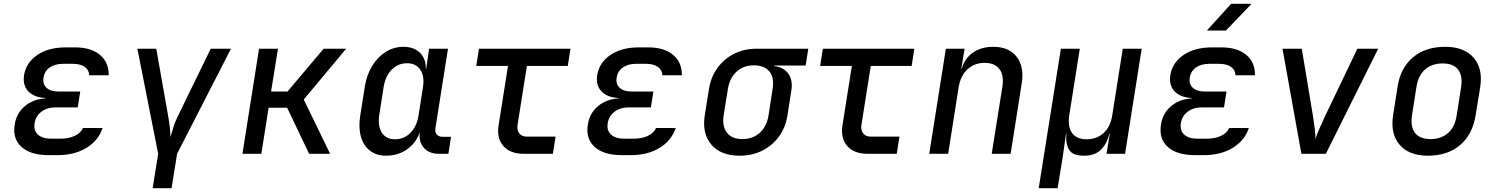

<svg xmlns="http://www.w3.org/2000/svg" viewBox="-20 -805 7840 1005"><path d="M282 7H234Q140 7 92.5 -36Q45 -79 57 -153Q66 -212 109.5 -249Q153 -286 218 -290V-292Q158 -295 128 -327Q98 -359 106 -412Q117 -478 175.5 -517.5Q234 -557 324 -557H373Q456 -557 503 -518Q550 -479 549 -411H447Q446 -439 423.5 -455Q401 -471 360 -471H311Q268 -471 240.5 -452Q213 -433 208 -399Q202 -366 223 -346Q244 -326 285 -326H400L387 -243H273Q227 -243 197 -220.5Q167 -198 161 -160Q155 -122 178.5 -100.5Q202 -79 248 -79H296Q340 -79 371.5 -94Q403 -109 414 -135H517Q495 -69 432.5 -31Q370 7 282 7Z M779 180 808 0 699 -550H798L861 -193Q867 -160 869.5 -132.5Q872 -105 872 -88Q878 -105 885.5 -132.5Q893 -160 909 -193L1083 -550H1189L907 0L878 180Z M1249 0 1336 -550H1435L1399 -326H1485L1674 -550H1792L1570 -284L1708 0H1598L1483 -241H1386L1348 0Z M2000 10Q1951 10 1917 -16Q1883 -42 1869.5 -88.5Q1856 -135 1865 -196L1890 -354Q1900 -415 1929 -461.5Q1958 -508 2000 -534Q2042 -560 2091 -560Q2147 -560 2178.5 -528.5Q2210 -497 2209 -445H2211L2226 -550H2325L2259 -133Q2256 -113 2266.5 -101Q2277 -89 2296 -89H2341L2327 0H2277Q2225 0 2197.5 -32.5Q2170 -65 2178 -115Q2159 -58 2111.5 -24Q2064 10 2000 10ZM2048 -76Q2095 -76 2128.5 -110Q2162 -144 2171 -202L2194 -349Q2203 -406 2180 -440Q2157 -474 2111 -474Q2063 -474 2030 -440Q1997 -406 1988 -349L1965 -202Q1957 -144 1979 -110Q2001 -76 2048 -76Z M2721 0Q2650 0 2614.5 -41Q2579 -82 2590 -150L2639 -460H2473L2487 -550H2966L2952 -460H2738L2689 -151Q2685 -124 2698 -107Q2711 -90 2737 -90H2888L2874 0Z M3282 7H3234Q3140 7 3092.5 -36Q3045 -79 3057 -153Q3066 -212 3109.5 -249Q3153 -286 3218 -290V-292Q3158 -295 3128 -327Q3098 -359 3106 -412Q3117 -478 3175.5 -517.5Q3234 -557 3324 -557H3373Q3456 -557 3503 -518Q3550 -479 3549 -411H3447Q3446 -439 3423.5 -455Q3401 -471 3360 -471H3311Q3268 -471 3240.5 -452Q3213 -433 3208 -399Q3202 -366 3223 -346Q3244 -326 3285 -326H3400L3387 -243H3273Q3227 -243 3197 -220.5Q3167 -198 3161 -160Q3155 -122 3178.5 -100.5Q3202 -79 3248 -79H3296Q3340 -79 3371.5 -94Q3403 -109 3414 -135H3517Q3495 -69 3432.5 -31Q3370 7 3282 7Z M3851 10Q3753 10 3703.5 -48Q3654 -106 3669 -202L3691 -339Q3701 -402 3735.5 -449.5Q3770 -497 3822.5 -523.5Q3875 -550 3940 -550H4211L4197 -462H4033V-459Q4083 -453 4107 -418.5Q4131 -384 4122 -330L4102 -202Q4092 -138 4057.5 -90.5Q4023 -43 3970 -16.5Q3917 10 3851 10ZM3866 -77Q3921 -77 3957.5 -110.5Q3994 -144 4003 -202L4024 -339Q4034 -398 4007.5 -430.5Q3981 -463 3926 -463Q3871 -463 3835 -429.5Q3799 -396 3790 -339L3768 -202Q3759 -144 3785 -110.5Q3811 -77 3866 -77Z M4521 0Q4450 0 4414.5 -41Q4379 -82 4390 -150L4439 -460H4273L4287 -550H4766L4752 -460H4538L4489 -151Q4485 -124 4498 -107Q4511 -90 4537 -90H4688L4674 0Z M4844 0 4931 -550H5029L5012 -445H5014Q5029 -499 5072.5 -529.5Q5116 -560 5179 -560Q5261 -560 5301.5 -508Q5342 -456 5328 -368L5270 0H5171L5227 -352Q5236 -412 5211 -444Q5186 -476 5134 -476Q5081 -476 5044.5 -442.5Q5008 -409 4998 -349L4943 0Z M5417 180 5533 -550H5632L5577 -202Q5568 -142 5591.5 -109Q5615 -76 5668 -76Q5721 -76 5757 -109Q5793 -142 5802 -202L5857 -550H5956L5869 0H5772L5789 -105H5787Q5774 -52 5742.5 -21Q5711 10 5653 10Q5595 10 5576 -21Q5557 -52 5562 -105H5560L5542 21L5516 180Z M6282 7H6234Q6140 7 6092.5 -36Q6045 -79 6057 -153Q6066 -212 6109.5 -249Q6153 -286 6218 -290V-292Q6158 -295 6128 -327Q6098 -359 6106 -412Q6117 -478 6175.5 -517.5Q6234 -557 6324 -557H6373Q6456 -557 6503 -518Q6550 -479 6549 -411H6447Q6446 -439 6423.5 -455Q6401 -471 6360 -471H6311Q6268 -471 6240.5 -452Q6213 -433 6208 -399Q6202 -366 6223 -346Q6244 -326 6285 -326H6400L6387 -243H6273Q6227 -243 6197 -220.5Q6167 -198 6161 -160Q6155 -122 6178.5 -100.5Q6202 -79 6248 -79H6296Q6340 -79 6371.5 -94Q6403 -109 6414 -135H6517Q6495 -69 6432.5 -31Q6370 7 6282 7ZM6297 -645 6424 -785H6531L6397 -645Z M6792 0 6693 -550H6794L6854 -189Q6859 -157 6862.5 -126.5Q6866 -96 6866 -78Q6871 -96 6884 -126.5Q6897 -157 6912 -189L7085 -550H7194L6920 0Z M7454 10Q7355 10 7306 -47.5Q7257 -105 7272 -202L7295 -349Q7310 -449 7375.5 -504.5Q7441 -560 7545 -560Q7644 -560 7693.5 -503Q7743 -446 7728 -349L7704 -202Q7688 -101 7622.5 -45.5Q7557 10 7454 10ZM7468 -77Q7524 -77 7560 -109Q7596 -141 7605 -202L7628 -349Q7637 -409 7612 -441Q7587 -473 7531 -473Q7475 -473 7439 -441Q7403 -409 7394 -349L7371 -202Q7362 -141 7387 -109Q7412 -77 7468 -77Z"/></svg>

Font: JetBrains Mono NL Medium
Style: Italic
Weight: 500
Italic angle: -9°
Monospace: yes
Designer: Philipp Nurullin, Konstantin Bulenkov
Foundry: JetBrains
Version: Version 2.305; ttfautohint (v1.8.4.7-5d5b)